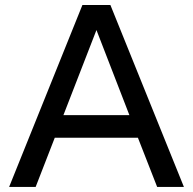

<svg xmlns="http://www.w3.org/2000/svg" viewBox="-20 -740 764 760"><path d="M602.1 0 525.9 -194.8H196.8L121.1 0H16.1L306.2 -720.2H417L708 0ZM231 -284.2H492.2L361.8 -621.1Z"/></svg>

Font: Aspekta 450
Style: Regular
Weight: 450
Designer: Ivo Dolenc
Version: Version 2.000